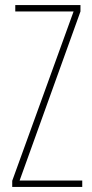

<svg xmlns="http://www.w3.org/2000/svg" viewBox="-20 -734 363 754"><path d="M303 0V-25H57L296 -689V-714H40V-689H269L28 -24V0Z"/></svg>

Font: Noto Sans Khmer UI ExtraCondensed Thin
Style: Regular
Weight: 100
Width: 2
Designer: Danh Hong and the Monotype Design Team
Foundry: Monotype Imaging Inc.
Version: Version 2.002